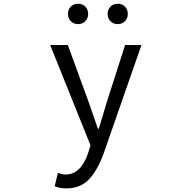

<svg xmlns="http://www.w3.org/2000/svg" viewBox="-20 -787 1040 1041"><path d="M339.8 234.4Q304.7 234.4 276.4 222.7L293.9 150.4Q318.4 159.2 335 159.2Q418.9 159.2 458 42L470.7 1L252 -543H347.7L458 -241.2Q466.8 -215.8 485.4 -162.6Q503.9 -109.4 510.7 -88.9H515.6Q551.8 -209 561.5 -241.2L658.2 -543H747.1L542 44.9Q509.8 134.8 462.9 184.6Q416 234.4 339.8 234.4ZM348.6 -710.9Q348.6 -735.4 363.8 -751Q378.9 -766.6 403.3 -766.6Q427.7 -766.6 442.9 -751Q458 -735.4 458 -710.9Q458 -687.5 442.4 -671.9Q426.8 -656.2 403.3 -656.2Q379.9 -656.2 364.3 -671.9Q348.6 -687.5 348.6 -710.9ZM563.5 -710.9Q563.5 -735.4 578.6 -751Q593.8 -766.6 618.2 -766.6Q642.6 -766.6 657.7 -751Q672.9 -735.4 672.9 -710.9Q672.9 -687.5 657.2 -671.9Q641.6 -656.2 618.2 -656.2Q594.7 -656.2 579.1 -671.9Q563.5 -687.5 563.5 -710.9Z"/></svg>

Font: Gen Shin Gothic Monospace Regular
Style: Regular
Weight: 400
Designer: [Source Han Sans]
Ryoko NISHIZUKA  (kana & ideographs); Paul D. Hunt (Latin, Greek & Cyrillic); Wenlong ZHANG  (bopomofo
Version: Version 1.002.20150607